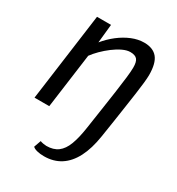

<svg xmlns="http://www.w3.org/2000/svg" viewBox="-192 -684 972 1056"><g transform="rotate(30 294.0 -155.5)"><path d="M247.3 253.3Q223 253.3 203.2 248.4Q183.5 243.5 175 234.5L190.9 189.8Q198 193 210.6 195.2Q223.2 197.4 230.5 197.4Q274.8 197.4 303.1 176.3Q331.4 155.1 348 111.4Q364.6 67.6 374.6 0Q384.3 -64.4 393.8 -128.5Q403.3 -192.6 411.5 -249.2Q419.6 -305.7 424.6 -348.7Q429.6 -391.7 429.6 -414.1Q429.9 -451.1 417.1 -466Q404.3 -480.9 373.6 -480.9Q351.8 -480.9 325.1 -468.3Q298.4 -455.7 271.4 -435.3Q244.4 -414.9 221 -391.6Q197.7 -368.3 182.4 -347.1L135.4 0H41.8L117.2 -557H206.2L194.1 -438.9Q224.1 -475.5 260.6 -503.7Q297.1 -531.8 336.3 -547.9Q375.6 -564 413.9 -564Q470.4 -564 498 -530.6Q525.6 -497.2 525.6 -421.6Q525.4 -402.9 522.1 -371.5Q518.7 -340.1 512.7 -297.1Q506.6 -255.3 499.9 -209.3Q493.1 -163.4 485.4 -111.5Q477.6 -59.7 468.1 0Q455.2 83.4 426 139.8Q396.8 196.2 352 224.8Q307.2 253.3 247.3 253.3Z"/></g></svg>

Font: Merriweather Sans Variable Regular
Style: Italic
Weight: 300
Italic angle: -8°
Designer: Eben Sorkin
Foundry: Eben Sorkin
Version: Version 2.001